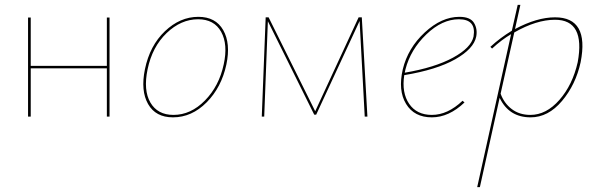

<svg xmlns="http://www.w3.org/2000/svg" viewBox="-20 -478 2448 787"><path d="M418 -406H429V0H418V-198H106V0H95V-406H106V-208H418Z M689 3Q618 3 587 -51.5Q556 -106 574 -194Q594 -291 656 -350Q718 -409 793 -409Q864 -409 895 -354.5Q926 -300 908 -214Q888 -120 827 -58.5Q766 3 689 3ZM691 -7Q762 -7 820 -66Q878 -125 897 -214Q915 -296 886.5 -347.5Q858 -399 792 -399Q722 -399 663 -342.5Q604 -286 585 -194Q567 -108 596.5 -57.5Q626 -7 691 -7Z M1486 0H1475L1454 -392L1276 -8H1268L1078 -391L1063 0H1053L1069 -407H1081L1272 -22L1450 -407H1463Z M1863 -409Q1908 -409 1923 -384Q1938 -359 1932 -328Q1922 -278 1846 -235Q1770 -192 1637 -170Q1626 -98 1657 -52.5Q1688 -7 1750 -7Q1815 -7 1876 -65L1884 -58Q1820 3 1750 3Q1678 3 1644.5 -52Q1611 -107 1631 -194Q1652 -281 1721 -345Q1790 -409 1863 -409ZM1921 -328Q1933 -399 1861 -399Q1792 -399 1727.5 -337Q1663 -275 1642 -194L1639 -180Q1762 -201 1836.5 -241.5Q1911 -282 1921 -328Z M2255 -407Q2396 -407 2360 -223Q2340 -131 2283.5 -64Q2227 3 2155 3Q2066 3 2028 -77L1947 289H1936L2075 -338Q2036 -315 1997 -279L1990 -286Q2030 -323 2078 -352L2102 -458H2113L2091 -359Q2181 -407 2255 -407ZM2348 -223Q2380 -397 2255 -397Q2179 -397 2088 -345L2032 -94Q2046 -55 2077.5 -31Q2109 -7 2154 -7Q2219 -7 2273 -68.5Q2327 -130 2348 -223Z"/></svg>

Font: EauTestInfant Hairline
Style: Italic
Weight: 250
Italic angle: -12°
Designer: Christian Thalmann (Catharsis Fonts)
Version: Version 0.001;PS 000.001;hotconv 1.0.88;makeotf.lib2.5.64775